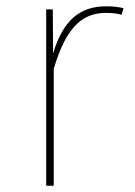

<svg xmlns="http://www.w3.org/2000/svg" viewBox="-20 -591 431 611"><path d="M318 -571C232 -571 180 -524 149 -421L148 -561H127V0H151V-372C187 -492 233 -550 318 -550C337 -550 353 -548 367 -544L373 -565C360 -568 342 -571 318 -571Z"/></svg>

Font: Glow Sans SC Normal Thin
Style: Regular
Weight: 100
Designer: Ryoko NISHIZUKA (kana, bopomofo & ideographs); Paul D. Hunt (Latin, Greek & Cyrillic); Sandoll Communications, Soo-young
Version: Version 0.93